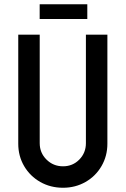

<svg xmlns="http://www.w3.org/2000/svg" viewBox="-20 -867 584 892"><path d="M64.8 -199.3V-706H164.5V-201.7Q164.5 -156.9 196 -125.7Q227.5 -94.4 272.8 -94.4Q317.7 -94.4 348.4 -125.6Q379.1 -156.9 379.1 -201.7V-706H478.9V-199.3Q478.9 -142.4 451.7 -95.5Q424.5 -48.5 377.3 -21.6Q330.1 5.3 272.8 5.3Q214.5 5.3 167.1 -21.6Q119.7 -48.5 92.2 -95.2Q64.8 -141.9 64.8 -199.3ZM164.3 -847.1H385.6V-778.8H164.3Z"/></svg>

Font: Lineal Thin
Style: Regular
Weight: 200
Designer: Created by Frank Adebiaye with contributions from Anton Moglia & Ariel Martín Pérez
Created by Frank ADEBIAYE with FontF
Foundry: Velvetyne Type Foundry
Version: Version 2.000;Glyphs 3.2 (3227)